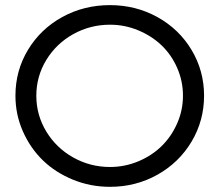

<svg xmlns="http://www.w3.org/2000/svg" viewBox="-20 -722 853 746"><path d="M40 -350.1Q40 -447.8 88.9 -528.6Q137.7 -609.4 221.9 -655.8Q306.2 -702.1 407.2 -702.1Q507.8 -702.1 591.8 -655.5Q675.8 -608.9 724.4 -527.8Q772.9 -446.8 772.9 -350.1Q772.9 -253.4 724.4 -171.9Q675.8 -90.3 591.8 -43.2Q507.8 3.9 407.2 3.9Q331.5 3.9 263.4 -23.9Q195.3 -51.8 146.5 -99.1Q97.7 -146.5 68.8 -211.9Q40 -277.3 40 -350.1ZM407.2 -73.2Q464.8 -73.2 517.1 -95Q569.3 -116.7 607.4 -153.8Q645.5 -190.9 668.2 -242.2Q690.9 -293.5 690.9 -350.1Q690.9 -406.7 668.5 -458Q646 -509.3 607.7 -545.9Q569.3 -582.5 517.1 -604.2Q464.8 -626 407.2 -626Q330.6 -626 264.6 -589.4Q198.7 -552.7 159.9 -489Q121.1 -425.3 121.1 -350.1Q121.1 -274.9 159.9 -210.9Q198.7 -147 264.6 -110.1Q330.6 -73.2 407.2 -73.2Z"/></svg>

Font: Montserrat Light
Style: Regular
Weight: 300
Designer: Julieta Ulanovsky
Foundry: Julieta Ulanovsky
Version: Version 1.000;PS 002.000;hotconv 1.0.70;makeotf.lib2.5.58329